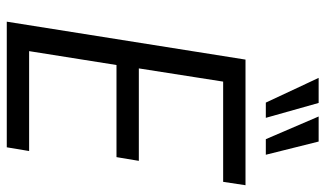

<svg xmlns="http://www.w3.org/2000/svg" viewBox="-217 -744 961 567"><g transform="rotate(90 263.5 -460.5)"><path d="M44 0 156 -705H527L517 -639H221L182 -390H455L444 -324H172L131 -66H426L415 0ZM391 -765 324 -921H398L437 -765ZM283 -765 210 -921H284L328 -765Z"/></g></svg>

Font: Nunito Sans 10pt Condensed
Style: Italic
Weight: 400
Width: 3
Italic angle: -9°
Designer: Vernon Adams
Foundry: Vernon Adams
Version: Version 3.101;gftools[0.9.27]